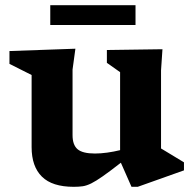

<svg xmlns="http://www.w3.org/2000/svg" viewBox="-20 -709 751 741"><path d="M260 -187.5Q260 -149.5 279.5 -133Q299 -116.5 346.5 -116.5Q368.5 -116.5 393.8 -120Q419 -123.5 443.5 -129.5V-430.5L392.5 -466.5V-516L607 -519L601.5 -437.5V-136Q607.5 -132.5 624.8 -122Q642 -111.5 660.8 -100.2Q679.5 -89 690 -82.5V-51.5L511.5 12H487.5L446.5 -81Q403.5 -47.5 376.8 -28.8Q350 -10 332.2 -1.2Q314.5 7.5 299.5 9.8Q284.5 12 264.5 12Q181.5 12 141.8 -27.2Q102 -66.5 102 -141V-419.5L16.5 -462.5V-512L271 -521L260 -440.5ZM174 -612.5V-689H503V-612.5Z"/></svg>

Font: Newsreader Caption SemiBold
Style: Regular
Weight: 600
Designer: Hugues Gentile
Foundry: Production Type
Version: Version 1.001